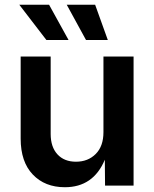

<svg xmlns="http://www.w3.org/2000/svg" viewBox="-20 -785 652 812"><path d="M254.4 6.8Q169.9 6.8 118.7 -46.9Q67.4 -100.6 67.4 -198.7V-545.9H194.3V-218.3Q194.3 -163.6 222.9 -132.3Q251.5 -101.1 301.3 -101.1Q352.1 -101.1 384.8 -133.8Q417.5 -166.5 417.5 -226.1V-545.9H544.9V0H424.3L423.3 -109.4Q374.5 6.8 254.4 6.8ZM176.3 -615.7 61.5 -765.1H187.5L270 -615.7ZM343.8 -615.7 262.2 -765.1H382.3L436 -615.7Z"/></svg>

Font: Inter-SemiBold
Style: Regular
Weight: 600
Designer: Rasmus Andersson
Foundry: rsms
Version: Version 4.000;git-a52131595